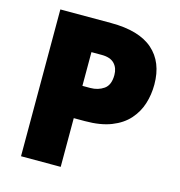

<svg xmlns="http://www.w3.org/2000/svg" viewBox="-106 -808 844 902"><g transform="rotate(15 316.0 -357.0)"><path d="M324 -714Q460 -714 527.5 -655Q595 -596 595 -487Q595 -438 581 -393.5Q567 -349 535.5 -313.5Q504 -278 452 -257.5Q400 -237 324 -237H270V0H77V-714ZM320 -558H270V-394H308Q346 -394 374 -413.5Q402 -433 402 -482Q402 -516 382 -537Q362 -558 320 -558Z"/></g></svg>

Font: Noto Sans Oriya Blk
Style: Regular
Weight: 900
Designer: Amélie Bonet and Sol Matas
Foundry: Google LLC
Version: Version 2.006; ttfautohint (v1.8.4.7-5d5b)